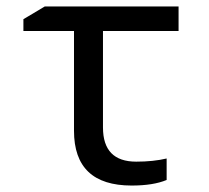

<svg xmlns="http://www.w3.org/2000/svg" viewBox="-20 -556 640 589"><path d="M527.8 -536.1V-460.9H295.9V-165Q295.9 -60.1 397.9 -60.1Q450.2 -60.1 491.2 -69.8V-3.9Q450.2 13.2 383.8 13.2Q207 13.2 207 -154.8V-460.9H51.8V-497.1L117.2 -536.1Z"/></svg>

Font: Droid Sans Mono
Style: Regular
Weight: 400
Monospace: yes
Foundry: Ascender Corporation
Version: Version 1.00 build 112